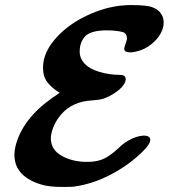

<svg xmlns="http://www.w3.org/2000/svg" viewBox="-20 -723 667 759"><path d="M216 -356Q185 -375 167.5 -397.5Q150 -420 150 -456Q150 -520 210 -582Q255 -629 323.5 -661.5Q392 -694 460 -701Q466 -702 474 -702Q475 -703 499 -703Q562 -703 583 -694Q607 -685 617 -668Q626 -656 627 -637Q627 -624 625 -616Q616 -581 584 -553Q552 -525 512 -518Q506 -516 495 -516Q471 -516 471 -530Q471 -535 476.5 -550.5Q482 -566 482 -570Q482 -590 466 -596Q440 -603 401 -603Q344 -603 319 -582Q295 -558 295 -519Q295 -491 316 -470Q335 -450 374 -438.5Q413 -427 455 -427Q477 -427 477 -409Q477 -403 473 -395Q464 -377 439.5 -359.5Q415 -342 389 -333Q374 -328 344 -326Q267 -322 223 -272Q190 -234 182 -189Q181 -185 181 -176Q181 -131 224 -107Q267 -83 324 -83Q365 -83 391.5 -96Q418 -109 448 -137Q468 -157 487 -167Q517 -185 547 -187Q574 -187 574 -170Q574 -154 545 -125Q493 -73 421 -34.5Q349 4 271 15Q260 16 226 16Q181 16 152 9Q37 -22 37 -111Q37 -128 41 -144Q67 -251 185 -335Q189 -338 216 -356Z"/></svg>

Font: MathJax_Caligraphic
Style: Bold
Weight: 700
Version: Version 1.1